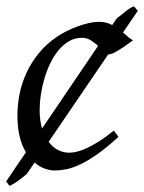

<svg xmlns="http://www.w3.org/2000/svg" viewBox="-30 -527 462 616"><path d="M97.2 -174.8Q97.2 -140.1 105 -114.7L284.7 -379.9Q273.9 -389.6 261.2 -397.7Q248.5 -405.8 232.9 -405.8Q210.4 -405.8 191.9 -395Q173.3 -384.3 158.2 -366.2Q143.1 -348.1 131.6 -324.5Q120.1 -300.8 112.5 -275.1Q105 -249.5 101.1 -223.6Q97.2 -197.8 97.2 -174.8ZM364.7 -422.9Q374.5 -414.1 382.6 -407.2Q390.6 -400.4 397 -397.9Q386.7 -390.6 375.2 -382.3Q363.8 -374 353 -367.4Q342.3 -360.8 332.8 -356.4Q323.2 -352.1 316.9 -352.1L126 -71.8Q152.3 -37.1 192.9 -37.1Q201.7 -37.1 215.3 -40Q229 -43 246.8 -51Q264.6 -59.1 286.6 -72.8Q308.6 -86.4 335 -107.9Q338.9 -102.5 343.3 -97.2Q347.7 -91.8 350.1 -87.9Q312 -53.2 281.7 -32Q251.5 -10.7 226.8 0.7Q202.1 12.2 182.4 16.1Q162.6 20 145 20Q130.9 20 114 14.2Q97.2 8.3 81.1 -5.4L56.6 30.3Q52.2 34.2 45.2 40Q38.1 45.9 30 51.8Q22 57.6 13.9 62.5Q5.9 67.4 0.5 69.3L-10.3 55.2L53.2 -38.6Q40.5 -59.1 33.2 -88.1Q25.9 -117.2 25.9 -157.2Q25.9 -189.9 32.7 -224.9Q39.6 -259.8 54.9 -293.2Q70.3 -326.7 95 -356.9Q119.6 -387.2 155.8 -411.1Q169.4 -419.9 186 -428.2Q202.6 -436.5 220.5 -442.9Q238.3 -449.2 255.6 -453.1Q272.9 -457 288.1 -457Q299.8 -457 310.3 -454.3Q320.8 -451.7 330.1 -446.8L344.7 -468.3Q357.4 -477.5 372.1 -489.7Q386.7 -502 399.9 -506.8L412.1 -492.2Z"/></svg>

Font: Gentium Plus
Style: Italic
Weight: 400
Italic angle: -8°
Designer: J. Victor Gaultney, Annie Olsen, Iska Routamaa
Foundry: SIL International
Version: Version 1.510